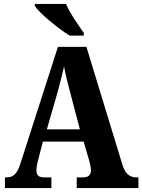

<svg xmlns="http://www.w3.org/2000/svg" viewBox="-20 -951 720 971"><path d="M332 -771H404V-784C378 -822 332 -886 314 -931H156V-921C178 -886 273 -807 332 -771ZM5 0H240V-54H201C173 -54 164 -68 164 -91C164 -109 172 -138 176 -154L197 -235H403L431 -139C434 -128 440 -105 440 -89C440 -63 422 -54 401 -54H368V0H680V-54H670C637 -54 614 -71 600 -115L417 -714H273L84 -126C66 -67 44 -54 13 -54H5ZM217 -297 273 -491C284 -531 294 -573 304 -615C311 -572 323 -530 334 -487L384 -297Z"/></svg>

Font: Noto Serif Sinhala Condensed ExtraBold
Style: Regular
Weight: 800
Width: 3
Designer: Jelle Bosma - Monotype Design Team
Foundry: Monotype Imaging Inc.
Version: Version 2.007